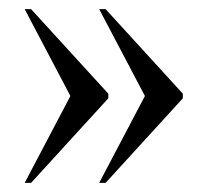

<svg xmlns="http://www.w3.org/2000/svg" viewBox="-20 -480 454 420"><path d="M197 -80H211L380 -265V-275L211 -460H197L297 -270ZM34 -80H48L217 -265V-275L48 -460H34L134 -270Z"/></svg>

Font: Noto Serif Display ExtraCondensed
Style: Regular
Weight: 400
Width: 2
Designer: Monotype Design Team
Foundry: Monotype Imaging Inc.
Version: Version 2.009